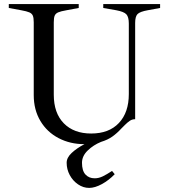

<svg xmlns="http://www.w3.org/2000/svg" viewBox="-20 -693 828 939"><path d="M763 -673V-654L703 -643Q664 -636 652.5 -624Q641 -612 641 -581V-110Q626 -110 614.5 -102Q603 -94 591 -82Q579 -70 573 -64Q553 -42 530 -25.5Q507 -9 474 1Q437 16 409 43Q381 70 381 103Q381 142 398 160.5Q415 179 443 179Q463 179 482.5 169.5Q502 160 528 143L541 159Q512 189 478 207.5Q444 226 416 226Q387 226 361.5 208.5Q336 191 321 163Q306 135 306 103Q306 78 330.5 55Q355 32 393 12H392Q323 12 266.5 -17.5Q210 -47 177.5 -101.5Q145 -156 145 -228V-584Q145 -606 140.5 -616.5Q136 -627 123.5 -632.5Q111 -638 83 -643L23 -654V-673H365V-654L306 -643Q277 -638 264.5 -632.5Q252 -627 247.5 -616.5Q243 -606 243 -584V-230Q243 -140 292 -90Q341 -40 426 -40Q513 -40 561.5 -91.5Q610 -143 610 -233V-578Q610 -610 598 -623Q586 -636 548 -643L485 -654V-673Z"/></svg>

Font: Ibarra Real Nova
Style: Regular
Weight: 400
Designer: Jose Maria Ribagorda & Octavio Pardo
Foundry: Jose Maria Ribagorda
Version: Version 1.014